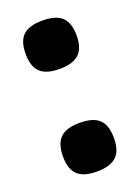

<svg xmlns="http://www.w3.org/2000/svg" viewBox="-106 -552 445 612"><g transform="rotate(-20 116.5 -246.0)"><path d="M116 -155Q162 -155 182.5 -135.5Q203 -116 203 -72Q203 -29 182 -9.5Q161 10 116 10Q71 10 50.5 -9.5Q30 -29 30 -72Q30 -115 50.5 -135Q71 -155 116 -155ZM116 -502Q162 -502 182.5 -482.5Q203 -463 203 -420Q203 -377 182 -357.5Q161 -338 116 -338Q71 -338 50.5 -357.5Q30 -377 30 -420Q30 -463 50.5 -482.5Q71 -502 116 -502Z"/></g></svg>

Font: Fivo Sans
Style: Regular
Weight: 700
Designer: Alexander Slobzheninov
Foundry: Alexander Slobzheninov
Version: 1.0